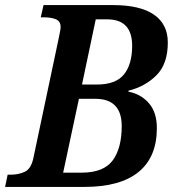

<svg xmlns="http://www.w3.org/2000/svg" viewBox="-41 -734 681 754"><path d="M-21 0 -11 -48H1Q32 -48 56.5 -59.5Q81 -71 90 -113L189 -581Q192 -598 194.5 -608.5Q197 -619 197 -628Q197 -651 178 -658.5Q159 -666 131 -666H119L130 -714H403Q509 -714 563.5 -676.5Q618 -639 618 -567Q618 -483 573.5 -438.5Q529 -394 464 -378L463 -374Q512 -365 543.5 -329Q575 -293 575 -231Q575 -117 503 -58.5Q431 0 291 0ZM339 -402Q414 -402 446 -442Q478 -482 478 -554Q478 -658 380 -658H335L281 -402ZM280 -56Q366 -56 401.5 -104Q437 -152 437 -239Q437 -346 333 -346H269L207 -56Z"/></svg>

Font: Noto Serif SemiCondensed SemiBold
Style: Italic
Weight: 600
Width: 4
Italic angle: -12°
Designer: Monotype Design Team
Foundry: Monotype Imaging Inc.
Version: Version 2.014; ttfautohint (v1.8.4.7-5d5b)